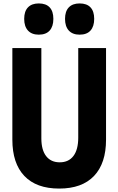

<svg xmlns="http://www.w3.org/2000/svg" viewBox="-20 -1080 690 1119"><path d="M52 -800H221V-274Q221 -206 249 -170Q277 -134 328 -134Q380 -134 408 -171Q436 -208 436 -278V-800H598V-266Q598 -128 528 -54.5Q458 19 325 19Q192 19 122 -54.5Q52 -128 52 -266ZM206 -878Q165 -878 143 -902Q121 -926 121 -970Q121 -1014 143 -1037Q165 -1060 206 -1060Q248 -1060 269.5 -1037Q291 -1014 291 -970Q291 -926 269.5 -902Q248 -878 206 -878ZM444 -878Q403 -878 381 -902Q359 -926 359 -970Q359 -1014 381 -1037Q403 -1060 444 -1060Q486 -1060 507.5 -1037Q529 -1014 529 -970Q529 -926 507.5 -902Q486 -878 444 -878Z"/></svg>

Font: Martian Mono SemiCondensed
Style: Bold
Weight: 700
Width: 4
Designer: Roman Shamin
Foundry: Evil Martians
Version: Version 1.000